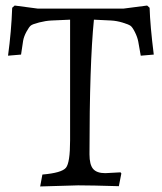

<svg xmlns="http://www.w3.org/2000/svg" viewBox="-20 -669 586 693"><path d="M233 -162C233 -108.7 228 -75.8 218 -63.5C208 -51.2 179.7 -43 133 -39L125 4L262 0C293.3 0 342.3 1 409 3L418 -43L415 -47L360 -44C339.3 -44 324.7 -49.2 316 -59.5C307.3 -69.8 303 -87.3 303 -112C303 -329.3 308.3 -491.3 319 -598L381 -595C394.3 -594.3 408.2 -591.8 422.5 -587.5C436.8 -583.2 446.3 -579.3 451 -576C455.7 -572.7 461 -565 467 -553C473 -541 477 -529.7 479 -519C481 -508.3 484 -491.3 488 -468L535 -472C526.3 -541.3 521.3 -597.7 520 -641L511 -649L426 -638H116L33 -649L24 -641C22 -584.3 17 -526.7 9 -468L56 -472C59.3 -495.3 61.8 -512 63.5 -522C65.2 -532 69.2 -542.8 75.5 -554.5C81.8 -566.2 87.2 -573.7 91.5 -577C95.8 -580.3 105.8 -584 121.5 -588C137.2 -592 151.8 -594.3 165.5 -595C179.2 -595.7 201.7 -596.7 233 -598Z"/></svg>

Font: Alegreya SC
Style: Regular
Weight: 400
Designer: Juan Pablo del Peral
Foundry: Juan Pablo del Peral
Version: Version 1.003